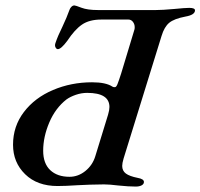

<svg xmlns="http://www.w3.org/2000/svg" viewBox="-20 -682 738 707"><path d="M415 1Q383 -3 363 -3Q337 -3 311.5 -2Q286 -1 266 0Q221 3 192 3Q117 3 72.5 -40.5Q28 -84 28 -149Q28 -217 68 -269.5Q108 -322 175 -350.5Q242 -379 319 -379Q370 -379 394 -363Q396 -361 403 -361Q408 -361 412.5 -372Q417 -383 426 -411L475 -573Q476 -576 476 -582Q476 -593 469.5 -601.5Q463 -610 453 -610H353Q309 -610 282 -591.5Q255 -573 228 -532Q205 -501 193 -501Q188 -501 184.5 -507.5Q181 -514 184 -523Q193 -550 210 -584Q226 -618 236 -646Q238 -652 243 -657Q248 -662 254 -662Q258 -662 280 -653.5Q302 -645 341 -645H554Q578 -645 622 -649Q662 -653 677 -653Q699 -653 698 -643Q697 -627 663 -621Q621 -613 603 -598Q585 -583 575 -550L435 -98Q430 -81 430 -71Q430 -53 443.5 -43Q457 -33 487 -27Q510 -23 510 -12Q510 -4 501.5 0.5Q493 5 480 5Q453 5 415 1ZM331 -107 378 -260Q383 -277 383 -288Q383 -340 301 -340Q280 -340 259.5 -333Q239 -326 225 -316Q184 -284 161.5 -231Q139 -178 139 -127Q139 -80 165 -55.5Q191 -31 236 -31Q268 -31 294.5 -52.5Q321 -74 331 -107Z"/></svg>

Font: EB Garamond Medium
Style: Italic
Weight: 500
Italic angle: -17.2°
Designer: Georg Duffner and Octavio Pardo
Foundry: Georg Duffner
Version: Version 1.000